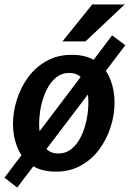

<svg xmlns="http://www.w3.org/2000/svg" viewBox="-37 -755 580 858"><path d="M213 12Q145 12 102.5 -18Q60 -48 40.5 -96.5Q21 -145 21 -201Q21 -255 38.5 -310Q56 -365 89 -410Q122 -455 171 -482.5Q220 -510 283 -510Q352 -510 394 -480Q436 -450 455.5 -401.5Q475 -353 475 -297Q475 -243 457.5 -188Q440 -133 407 -88Q374 -43 325 -15.5Q276 12 213 12ZM224 -69Q257 -69 282 -89Q307 -109 324 -143Q341 -177 349.5 -217.5Q358 -258 358 -298Q358 -334 350 -363.5Q342 -393 323.5 -411Q305 -429 272 -429Q239 -429 214 -409Q189 -389 172 -355Q155 -321 146.5 -281Q138 -241 138 -200Q138 -165 146 -135Q154 -105 173 -87Q192 -69 224 -69ZM40 83 -17 39 464 -597 523 -553ZM375 -735H520L345 -570H242Z"/></svg>

Font: Rosario
Style: Italic
Weight: 400
Italic angle: -8.05°
Designer: Hector Gatti
Foundry: Omnibus Type
Version: Version 1.201